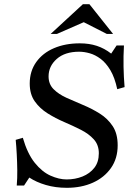

<svg xmlns="http://www.w3.org/2000/svg" viewBox="-20 -887 647 917"><path d="M212 -522Q212 -485 236 -461Q260 -437 297.5 -420Q335 -403 377 -385.5Q419 -368 456.5 -344.5Q494 -321 518 -285Q542 -249 542 -193Q542 -130 510 -84.5Q478 -39 423.5 -14.5Q369 10 299 10Q245 10 199 -3.5Q153 -17 120 -39L95 -1H60Q63 -35 62.5 -73.5Q62 -112 60 -150Q58 -188 55 -219L89 -229Q111 -153 146 -109.5Q181 -66 221.5 -48Q262 -30 298 -30Q339 -30 374 -44Q409 -58 430.5 -85.5Q452 -113 452 -155Q452 -195 428 -221.5Q404 -248 366.5 -267Q329 -286 287 -304Q245 -322 207.5 -345.5Q170 -369 146 -403Q122 -437 122 -488Q122 -547 153 -590.5Q184 -634 238 -657Q292 -680 361 -680Q406 -680 442.5 -668Q479 -656 511 -631L537 -670H572Q569 -619 570 -568.5Q571 -518 575 -471L540 -461Q528 -517 507 -552Q486 -587 460.5 -606Q435 -625 408.5 -632.5Q382 -640 358 -640Q290 -640 251 -605.5Q212 -571 212 -522ZM490 -725 380 -781 252 -725H222L376 -867H407L520 -725Z"/></svg>

Font: Brygada 1918 Medium
Style: Italic
Weight: 500
Italic angle: -8°
Designer: Mateusz Machalski | Borys Kosmynka | Przemek Hoffer
Foundry: NIEPODLEGLA 2018
Version: Version 3.006